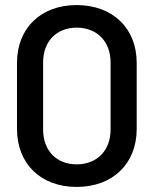

<svg xmlns="http://www.w3.org/2000/svg" viewBox="-20 -728 605 757"><path d="M282 9C424 9 519 -82 519 -220V-480C519 -617 424 -708 282 -708C141 -708 47 -617 47 -480V-220C47 -82 141 9 282 9ZM150 -217V-482C150 -564 202 -619 282 -619C363 -619 416 -564 416 -482V-217C416 -135 363 -80 282 -80C202 -80 150 -135 150 -217Z"/></svg>

Font: Vanilla Cream DemiBold
Style: Regular
Weight: 600
Designer: Jeremy Tribby, Jinavaṁso
Foundry: Tribby Type
Version: Version 1.422;Glyphs 3.1.2 (3151)